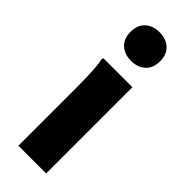

<svg xmlns="http://www.w3.org/2000/svg" viewBox="-266 -834 861 861"><g transform="rotate(45 164.5 -404.0)"><path d="M164.4 -626Q123.3 -626 97 -649.5Q70.8 -673 70.8 -716.8Q70.8 -760.6 97 -784.1Q123.3 -807.6 164.4 -807.6Q205.8 -807.6 231.9 -784.1Q258 -760.6 258 -716.8Q258 -673 231.9 -649.5Q205.8 -626 164.4 -626ZM76.4 0V-380.4Q76.4 -400.4 75.5 -431Q74.7 -461.6 72.5 -491.2Q70.3 -520.8 65.6 -538.8L69 -546.8H252.4V0Z"/></g></svg>

Font: Kufam
Style: Regular
Weight: 400
Designer: Wael Morcos, Artur Schmal
Foundry: Original Type
Version: Version 1.301; ttfautohint (v1.8.3)